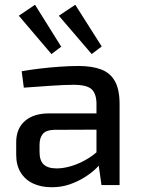

<svg xmlns="http://www.w3.org/2000/svg" viewBox="-20 -777 593 806"><path d="M310 -500Q366 -500 404.5 -485.5Q443 -471 462.5 -436Q482 -401 482 -340V0H406L391 -106L385 -118V-340Q385 -383 365 -402Q345 -421 289 -421Q251 -421 193.5 -417Q136 -413 80 -409L71 -478Q105 -484 146.5 -489Q188 -494 231 -497Q274 -500 310 -500ZM438 -301 437 -233 207 -232Q173 -231 159.5 -214.5Q146 -198 146 -169V-139Q146 -103 163.5 -86.5Q181 -70 219 -70Q247 -70 281.5 -80.5Q316 -91 351 -112.5Q386 -134 414 -167V-104Q404 -90 384 -70.5Q364 -51 335.5 -33Q307 -15 272.5 -3Q238 9 197 9Q153 9 119.5 -6.5Q86 -22 67 -52.5Q48 -83 48 -127V-180Q48 -237 84.5 -269Q121 -301 186 -301ZM296 -757 407 -582 365 -550 227 -711ZM127 -757 237 -581 196 -550 59 -711Z"/></svg>

Font: Exo 2 Medium
Style: Regular
Weight: 500
Designer: Natanael Gama
Foundry: Natanael Gama
Version: Version 2.010